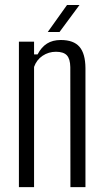

<svg xmlns="http://www.w3.org/2000/svg" viewBox="-20 -772 428 792"><path d="M58 0V-600H120.5V-547.5H135Q150.5 -577.5 173.8 -592.2Q197 -607 231 -607Q283.5 -607 307.8 -579Q332 -551 332.5 -491V0H270.5L270 -495Q269.5 -529 255.8 -543.8Q242 -558.5 211 -558.5Q180.5 -558.5 155.8 -542Q131 -525.5 120.5 -496V0ZM177 -640 256.5 -751.5H308L225.5 -640Z"/></svg>

Font: Big Shoulders Text Thin Light
Style: Regular
Weight: 300
Version: Version 2.002